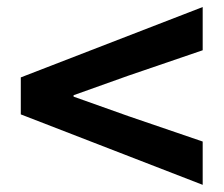

<svg xmlns="http://www.w3.org/2000/svg" viewBox="-20 -647 630 541"><path d="M551.1 -126.2 38.6 -324.7V-428.9L551.1 -627.2V-505.4L341.1 -433.6L187.3 -378.7V-374.7L341.1 -320L551.1 -248.2Z"/></svg>

Font: Noto Sans KR Thin
Style: Regular
Weight: 100
Designer: Ryoko NISHIZUKA 西塚涼子 (kana, bopomofo & ideographs); Paul D. Hunt (Latin, Greek & Cyrillic); Sandoll Communications 산돌커뮤니
Foundry: Adobe
Version: Version 2.004-H2;hotconv 1.0.118;makeotfexe 2.5.65603